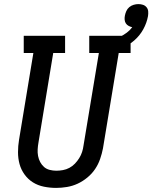

<svg xmlns="http://www.w3.org/2000/svg" viewBox="-20 -910 744 938"><path d="M254 8Q224 8 194.5 2Q165 -4 141 -19Q117 -34 100 -57.5Q83 -81 75.5 -108.5Q68 -136 68 -166.5Q68 -197 73 -227L143 -651H96V-735H298V-651H240L168 -214Q165 -197 164 -180.5Q163 -164 166 -148Q169 -132 176.5 -118Q184 -104 195.5 -94Q207 -84 223 -80Q239 -76 255 -76Q271 -76 287.5 -79Q304 -82 319 -90Q334 -98 346 -110.5Q358 -123 367 -137.5Q376 -152 381 -167.5Q386 -183 388 -199L463 -651H416V-735H618V-651H560L483 -185Q478 -159 469 -133Q460 -107 444.5 -84Q429 -61 406.5 -42.5Q384 -24 359 -12.5Q334 -1 307 3.5Q280 8 254 8ZM512 -651 496 -706Q514 -710 532 -716Q550 -722 567 -730.5Q584 -739 599.5 -750.5Q615 -762 626 -777Q617 -779 608.5 -783.5Q600 -788 595 -795.5Q590 -803 589 -813Q588 -823 590 -833Q592 -844 597 -855.5Q602 -867 611.5 -875Q621 -883 633 -886.5Q645 -890 656 -890Q668 -890 678.5 -886.5Q689 -883 696 -874.5Q703 -866 704 -854.5Q705 -843 703 -831Q697 -798 680 -767Q663 -736 636 -712.5Q609 -689 577 -674.5Q545 -660 512 -651Z"/></svg>

Font: Iosevka Etoile Medium Oblique
Style: Regular
Weight: 500
Italic angle: -9°
Designer: Belleve Invis
Foundry: Belleve Invis
Version: Version 15.5.2; ttfautohint (v1.8.4)